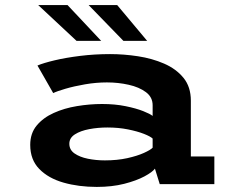

<svg xmlns="http://www.w3.org/2000/svg" viewBox="-20 -725 915 756"><path d="M361 11Q289.5 11 230 -6Q170.5 -23 134.8 -59.5Q99 -96 99 -154.5Q99 -200 124.5 -230.8Q150 -261.5 191.5 -280.2Q233 -299 283 -307.2Q333 -315.5 382 -315.5Q432.5 -315.5 474.2 -307Q516 -298.5 543.8 -287.5Q571.5 -276.5 581 -268.5V-310.5Q581 -342.5 554.5 -362.2Q528 -382 486.8 -391.2Q445.5 -400.5 401 -400.5Q358.5 -400.5 315 -393Q271.5 -385.5 237.5 -375.5Q203.5 -365.5 189.5 -358.5L127.5 -467Q151 -477 195.2 -487.5Q239.5 -498 296.2 -505Q353 -512 413.5 -512Q467.5 -512 523.2 -503.5Q579 -495 626.2 -474.5Q673.5 -454 702.5 -418.5Q731.5 -383 731.5 -328.5V-109H824V0H609L590 -61Q580.5 -47.5 548.8 -30.5Q517 -13.5 469 -1.2Q421 11 361 11ZM393 -93.5Q441.5 -93.5 481 -102.2Q520.5 -111 546.5 -122.8Q572.5 -134.5 581 -143.5V-179.5Q572 -188 546.5 -198Q521 -208 483.8 -215.5Q446.5 -223 403 -223Q365.5 -223 331.2 -216.5Q297 -210 275 -196Q253 -182 253 -159Q253 -135 273.5 -120.8Q294 -106.5 326 -100Q358 -93.5 393 -93.5ZM466 -564 329 -705H441.5L559.5 -564ZM281.5 -564 130.5 -705H246L378.5 -564Z"/></svg>

Font: Trispace SemiExpanded SemiBold
Style: Regular
Weight: 600
Width: 6
Designer: Tyler Finck
Foundry: Etcetera Type Company
Version: Version 1.210; ttfautohint (v1.8.3)